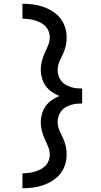

<svg xmlns="http://www.w3.org/2000/svg" viewBox="-20 -853 540 1026"><path d="M100 153V73Q116 73 132.5 71Q149 69 165 64.5Q181 60 196 52.5Q211 45 222.5 33Q234 21 240 5.5Q246 -10 246 -27Q246 -42 241.5 -56.5Q237 -71 230.5 -85Q224 -99 218 -112.5Q212 -126 207.5 -140.5Q203 -155 200.5 -170Q198 -185 198 -201Q198 -223 204.5 -245.5Q211 -268 224.5 -286.5Q238 -305 256.5 -318Q275 -331 297 -340Q275 -349 256.5 -362Q238 -375 224.5 -393.5Q211 -412 204.5 -434.5Q198 -457 198 -479Q198 -495 200.5 -510Q203 -525 207.5 -539.5Q212 -554 218 -567.5Q224 -581 230.5 -595Q237 -609 241.5 -623.5Q246 -638 246 -653Q246 -670 240 -685.5Q234 -701 222.5 -713Q211 -725 196 -732.5Q181 -740 165 -744.5Q149 -749 132.5 -751Q116 -753 100 -753V-833Q128 -833 155.5 -829.5Q183 -826 209.5 -817Q236 -808 260 -793Q284 -778 301.5 -756.5Q319 -735 327.5 -708Q336 -681 336 -653Q336 -638 334 -623Q332 -608 327.5 -593.5Q323 -579 316.5 -565Q310 -551 303.5 -537.5Q297 -524 292.5 -509.5Q288 -495 288 -479Q288 -464 292.5 -449Q297 -434 306.5 -421.5Q316 -409 329.5 -401Q343 -393 358 -388Q373 -383 388.5 -381.5Q404 -380 419 -380V-300Q404 -300 388.5 -298.5Q373 -297 358 -292Q343 -287 329.5 -279Q316 -271 306.5 -258.5Q297 -246 292.5 -231Q288 -216 288 -201Q288 -185 292.5 -170.5Q297 -156 303.5 -142.5Q310 -129 316.5 -115Q323 -101 327.5 -86.5Q332 -72 334 -57Q336 -42 336 -27Q336 1 327.5 28Q319 55 301.5 76.5Q284 98 260 113Q236 128 209.5 137Q183 146 155.5 149.5Q128 153 100 153Z"/></svg>

Font: Iosevka Medium
Style: Regular
Weight: 500
Monospace: yes
Designer: Belleve Invis
Foundry: Belleve Invis
Version: Version 32.5.0; ttfautohint (v1.8.4)